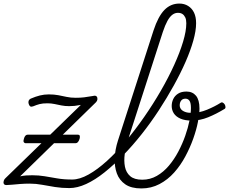

<svg xmlns="http://www.w3.org/2000/svg" viewBox="-30 -1039 1286 1078"><path d="M360 17Q317 17 279 11Q241 5 206.5 -1.5Q172 -8 137 -8Q109 -8 83.5 -6Q58 -4 38 -2Q18 0 6 0Q-5 0 -8.5 -7Q-12 -14 -9 -23.5Q-6 -33 0 -38L424 -450Q403 -446 388.5 -444.5Q374 -443 358 -443Q335 -443 315 -447Q295 -451 276 -455Q257 -459 236 -459Q209 -459 192 -454.5Q175 -450 156 -442Q145 -438 139.5 -442Q134 -446 131 -456Q128 -466 131 -473.5Q134 -481 142 -485Q170 -497 194 -503Q218 -509 244 -509Q274 -509 297.5 -504.5Q321 -500 344 -495Q367 -490 395 -490Q421 -490 442 -492.5Q463 -495 491 -500Q507 -504 512.5 -497.5Q518 -491 517 -481.5Q516 -472 509 -465L83 -49Q102 -53 117.5 -54Q133 -55 152 -55Q187 -55 220.5 -49.5Q254 -44 291 -37.5Q328 -31 375 -31Q385 -31 387.5 -24.5Q390 -18 388 -6Q386 6 378.5 11.5Q371 17 360 17ZM114 -235Q107 -235 103.5 -241Q100 -247 104 -259Q110 -283 126 -283H407Q423 -283 417 -260Q409 -235 395 -235Z M359 17Q347 17 343 9.5Q339 2 342 -7Q345 -16 354 -23.5Q363 -31 375 -31Q417 -31 467 -59Q517 -87 570.5 -135.5Q624 -184 677 -247.5Q730 -311 780 -383Q830 -455 873 -529.5Q916 -604 948 -674.5Q980 -745 998 -805Q1016 -865 1016 -908Q1016 -921 1024 -927.5Q1032 -934 1043 -934Q1054 -934 1062.5 -927.5Q1071 -921 1071 -908Q1071 -867 1055.5 -811.5Q1040 -756 1012 -692Q984 -628 945.5 -558.5Q907 -489 862 -420Q817 -351 766 -286.5Q715 -222 662 -167.5Q609 -113 556.5 -71Q504 -29 454 -6Q404 17 359 17Z M764 19Q707 19 673.5 -4Q640 -27 626 -65.5Q612 -104 614 -151.5Q616 -199 632 -249L832 -868Q858 -947 893 -983Q928 -1019 977 -1019Q1005 -1019 1026.5 -1005.5Q1048 -992 1059.5 -968Q1071 -944 1071 -909Q1071 -897 1062.5 -890.5Q1054 -884 1043 -884Q1032 -884 1024 -890.5Q1016 -897 1016 -909Q1016 -929 1010 -941.5Q1004 -954 994 -960.5Q984 -967 969 -967Q952 -967 937.5 -956Q923 -945 910 -921.5Q897 -898 884 -859L688 -252Q676 -214 670.5 -175Q665 -136 671.5 -103Q678 -70 701 -50Q724 -30 769 -30Q813 -30 850.5 -51.5Q888 -73 918 -108.5Q948 -144 971 -187.5Q994 -231 1010 -276.5Q1026 -322 1034 -362.5Q1042 -403 1042 -433Q1042 -461 1034 -473Q1026 -485 1011 -485Q995 -485 987 -474Q979 -463 979 -448Q979 -436 986 -426.5Q993 -417 1008.5 -411Q1024 -405 1048 -405Q1089 -405 1132.5 -423Q1176 -441 1209 -462Q1215 -466 1221.5 -462.5Q1228 -459 1232 -452Q1236 -445 1236 -437.5Q1236 -430 1230 -427Q1184 -399 1138.5 -380.5Q1093 -362 1046 -362Q1008 -362 983 -373Q958 -384 946 -402.5Q934 -421 934 -444Q934 -464 942.5 -482.5Q951 -501 969.5 -513Q988 -525 1017 -525Q1034 -525 1047.5 -519Q1061 -513 1070.5 -501.5Q1080 -490 1085 -472Q1090 -454 1090 -429Q1090 -400 1081.5 -355.5Q1073 -311 1055 -260.5Q1037 -210 1010.5 -160.5Q984 -111 948 -70.5Q912 -30 865.5 -5.5Q819 19 764 19Z"/></svg>

Font: Playwrite RO ExtraLight
Style: Regular
Weight: 250
Version: Version 1.002